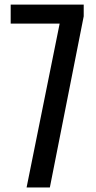

<svg xmlns="http://www.w3.org/2000/svg" viewBox="-20 -830 425 850"><path d="M27.3 -725.6V-809.6H350.6V-757.8L200.7 0H97.7L244.1 -725.6Z"/></svg>

Font: Oswald Regular
Style: Regular
Weight: 400
Designer: Vernon Adams
Foundry: Vernon Adams
Version: 3.0; ttfautohint (v0.95) -l 8 -r 50 -G 200 -x 0 -w "G" -W -c